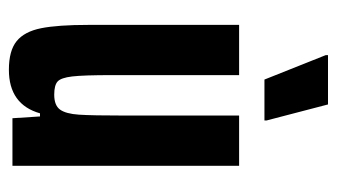

<svg xmlns="http://www.w3.org/2000/svg" viewBox="-183 -567 758 432"><g transform="rotate(90 196.0 -351.0)"><path d="M36 -171V-510H149V-224Q149 -160 152 -134.5Q155 -109 163.5 -101.5Q172 -94 193 -94Q217 -94 226.5 -107Q236 -120 238 -149.5Q240 -179 240 -254V-510H353V0H246L242 -62H235Q215 8 137 8Q94 8 72.5 -9.5Q51 -27 43.5 -64.5Q36 -102 36 -171ZM104 -705V-710H215L251 -572V-567H159Z"/></g></svg>

Font: Saira ExtraCondensed
Style: Bold
Weight: 700
Width: 2
Designer: Hector Gatti with collaboration of the Omnibus-Type team
Foundry: Omnibus-Type
Version: Version 0.072; ttfautohint (v1.8)